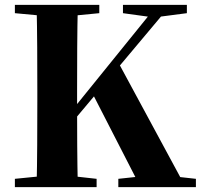

<svg xmlns="http://www.w3.org/2000/svg" viewBox="-20 -767 826 787"><path d="M130 0Q132 -86 132.5 -174Q133 -262 133 -351V-395Q133 -484 132.5 -571.5Q132 -659 130 -747H299Q297 -661 296.5 -572.5Q296 -484 296 -395V-330Q296 -255 296.5 -171.5Q297 -88 299 0ZM41 0V-34L202 -50H232L376 -34V0ZM41 -713V-747H387V-713L232 -698H202ZM465 0V-34L614 -50H639L783 -34V0ZM484 -713V-747H746V-713L631 -698L600 -697ZM210 -187 208 -257H230L256 -291L625 -747H680ZM556 0 359 -384 466 -509 741 0Z"/></svg>

Font: Noto Serif JP Black
Style: Regular
Weight: 900
Designer: Ryoko NISHIZUKA 西塚涼子 (kana & ideographs); Frank Grießhammer (Latin, Greek & Cyrillic); Wenlong ZHANG 张文龙 (bopomofo); San
Foundry: Adobe
Version: Version 2.003-H1;hotconv 1.1.1;makeotfexe 2.6.0